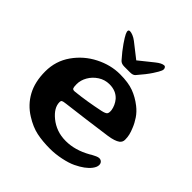

<svg xmlns="http://www.w3.org/2000/svg" viewBox="-185 -788 923 923"><g transform="rotate(45 277.0 -326.0)"><path d="M125 -34Q75 -65 47.5 -115.5Q20 -166 20 -237Q20 -308 59.5 -364Q99 -420 160 -451Q221 -482 284 -482Q340 -482 376.5 -468.5Q413 -455 446 -429Q469 -411 484.5 -388Q500 -365 509 -342Q517 -323 520.5 -308Q524 -293 524 -276Q524 -260 511 -250Q493 -237 453 -231Q433 -228 320 -213L201 -198Q183 -196 178 -193Q173 -190 173 -181Q173 -143 216 -108Q238 -90 265.5 -80Q293 -70 327 -70Q389 -70 453 -106Q455 -107 457 -108.5Q459 -110 461 -111Q472 -117 482 -121.5Q492 -126 499 -126Q509 -126 515.5 -119.5Q522 -113 522 -102Q522 -88 509 -71Q487 -42 437 -18Q412 -6 373.5 2Q335 10 299 10Q248 10 208 1.5Q168 -7 125 -34ZM345 -294Q368 -299 373.5 -306Q379 -313 377 -331Q375 -344 369 -357.5Q363 -371 353 -383Q327 -412 283 -412Q251 -412 225 -395Q199 -378 184.5 -352.5Q170 -327 170 -301Q170 -282 173 -275Q176 -268 189 -269Q228 -273 267.5 -279.5Q307 -286 345 -294ZM167 -638Q173 -625 192.5 -596.5Q212 -568 242 -534Q252 -522 272 -522H312Q332 -522 340 -532Q374 -571 392 -598.5Q410 -626 414 -637Q418 -647 414.5 -654.5Q411 -662 405 -662Q389 -662 363 -641L292 -584L218 -642Q205 -652 192.5 -657Q180 -662 172 -662Q156 -662 167 -638Z"/></g></svg>

Font: Raigarh
Style: Regular
Weight: 400
Designer: jaikishan Patel
Foundry: MagicType
Version: Version 1.000;FEAKit 1.0